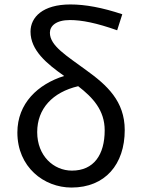

<svg xmlns="http://www.w3.org/2000/svg" viewBox="-20 -829 634 862"><path d="M303 -63C221 -63 147 -129 147 -236C147 -341 216 -415 331 -442C397 -391 450 -334 450 -244C450 -134 401 -63 303 -63ZM529 -765C439 -795 363 -809 296 -809C172 -809 117 -752 117 -687C117 -603 190 -543 268 -488C150 -451 58 -365 58 -234C58 -79 177 13 301 13C452 13 540 -91 540 -245C540 -375 460 -447 367 -514C279 -579 204 -623 204 -682C204 -712 231 -739 294 -739C347 -739 413 -726 506 -693Z"/></svg>

Font: Noto Sans CJK KR Regular
Style: Regular
Weight: 400
Designer: Ryoko NISHIZUKA (kana & ideographs); Paul D. Hunt (Latin, Greek & Cyrillic); Wenlong ZHANG (bopomofo); Sandoll Communica
Foundry: Adobe Systems Incorporated
Version: Version 1.004;PS 1.004;hotconv 1.0.82;makeotf.lib2.5.63406